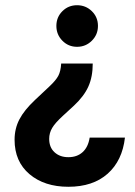

<svg xmlns="http://www.w3.org/2000/svg" viewBox="-20 -530 517 735"><path d="M335 -286.7Q335 -235.8 318.3 -198.8Q301.7 -161.7 263.3 -125.8L220.8 -86.7Q190.8 -59.2 179.6 -40Q168.3 -20.8 168.3 1.7Q168.3 34.2 188.8 52.9Q209.2 71.7 241.7 71.7Q275 71.7 296.2 52.5Q317.5 33.3 323.3 -3.3H458.3Q448.3 85 392.1 135Q335.8 185 241.7 185Q150 185 92.9 136.7Q35.8 88.3 35.8 5Q35.8 -37.5 54.2 -72.9Q72.5 -108.3 114.2 -147.5L168.3 -198.3Q194.2 -222.5 203.3 -240Q212.5 -257.5 214.2 -286.7ZM275 -510Q308.3 -510 331.7 -487.1Q355 -464.2 355 -430.8Q355 -397.5 331.7 -374.2Q308.3 -350.8 275 -350.8Q241.7 -350.8 218.8 -374.2Q195.8 -397.5 195.8 -430.8Q195.8 -464.2 218.8 -487.1Q241.7 -510 275 -510Z"/></svg>

Font: Funnel Sans
Style: Bold
Weight: 700
Designer: NORD ID, Kristian Moeller
Foundry: Dicotype
Version: Version 1.000